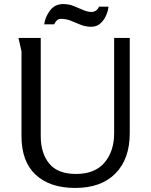

<svg xmlns="http://www.w3.org/2000/svg" viewBox="-20 -915 747 947"><path d="M181 -728V-244Q181 -159 223 -108Q265 -57 355 -57Q448 -57 495.5 -113Q543 -169 543 -258V-728H620V-258Q620 -131 549.5 -59.5Q479 12 351 12Q226 12 156 -53Q86 -118 86 -244V-662L71 -728ZM515 -882Q513 -860 502.5 -837Q492 -814 474 -798.5Q456 -783 430 -783Q402 -783 377.5 -793Q353 -803 330 -812.5Q307 -822 281 -822Q268 -822 260 -814Q252 -806 247 -795H198Q203 -832 227 -863.5Q251 -895 292 -895Q319 -895 343 -885.5Q367 -876 389.5 -866Q412 -856 432 -856Q444 -856 454 -863.5Q464 -871 468 -882Z"/></svg>

Font: Rosario Light
Style: Regular
Weight: 300
Designer: Hector Gatti
Foundry: Omnibus Type
Version: Version 1.101; ttfautohint (v1.8.1.43-b0c9)